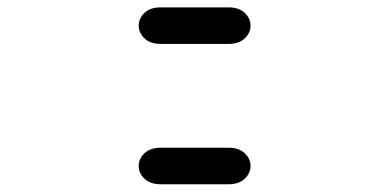

<svg xmlns="http://www.w3.org/2000/svg" viewBox="-20 -631 1040 513"><path d="M409.2 -138.7H590.8Q618.2 -138.7 633.8 -153.3Q649.4 -168 649.4 -187.5Q649.4 -207 633.8 -221.7Q618.2 -236.3 590.8 -236.3H409.2Q381.8 -236.3 366.2 -221.7Q350.6 -207 350.6 -187.5Q350.6 -168 366.2 -153.3Q381.8 -138.7 409.2 -138.7ZM409.2 -513.7H590.8Q618.2 -513.7 633.8 -528.3Q649.4 -543 649.4 -562.5Q649.4 -582 633.8 -596.7Q618.2 -611.3 590.8 -611.3H409.2Q381.8 -611.3 366.2 -596.7Q350.6 -582 350.6 -562.5Q350.6 -543 366.2 -528.3Q381.8 -513.7 409.2 -513.7Z"/></svg>

Font: Sixtyfour Convergence
Style: Regular
Weight: 400
Designer: Jens Kutilek
Foundry: Jens Kutilek
Version: Version 2.001